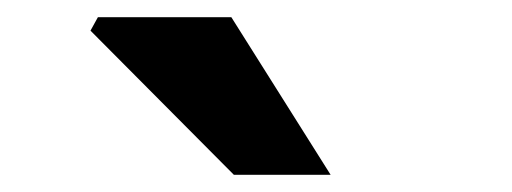

<svg xmlns="http://www.w3.org/2000/svg" viewBox="-20 -773 595 223"><path d="M251.6 -570 85.1 -737.4 93.7 -753H248.7L364 -570Z"/></svg>

Font: Source Sans 3
Style: Regular
Weight: 200
Designer: Paul D. Hunt
Foundry: Adobe
Version: Version 3.046;hotconv 1.0.118;makeotfexe 2.5.65603